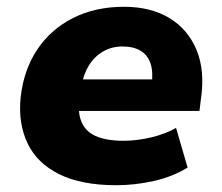

<svg xmlns="http://www.w3.org/2000/svg" viewBox="-20 -535 653 566"><path d="M323 11Q220 11 154.5 -21.5Q89 -54 61 -113Q33 -172 41 -249Q50 -329 89.5 -388.5Q129 -448 194.5 -481.5Q260 -515 346 -515Q424 -515 479 -482Q534 -449 559.5 -387.5Q585 -326 572 -241L568 -208H186L201 -301H439L427 -286Q432 -322 424 -347Q416 -372 395 -385Q374 -398 341 -398Q309 -398 283.5 -383Q258 -368 242 -342Q226 -316 220 -281L215 -252Q208 -207 219.5 -177.5Q231 -148 262 -134Q293 -120 345 -120Q383 -120 425.5 -130Q468 -140 499 -158L533 -41Q489 -14 433.5 -1.5Q378 11 323 11Z"/></svg>

Font: Nunito Sans 8pt Black
Style: Italic
Weight: 900
Italic angle: -9°
Version: Version 3.101;gftools[0.9.27]